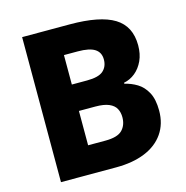

<svg xmlns="http://www.w3.org/2000/svg" viewBox="-105 -813 884 913"><g transform="rotate(-15 336.5 -357.0)"><path d="M318 -714Q467 -714 537 -671Q607 -628 607 -534Q607 -491 592 -458.5Q577 -426 552 -405.5Q527 -385 496 -379V-374Q528 -367 557 -349.5Q586 -332 604.5 -298Q623 -264 623 -208Q623 -143 590.5 -96Q558 -49 498 -24.5Q438 0 356 0H84V-714ZM329 -435Q386 -435 409 -455.5Q432 -476 432 -511Q432 -546 405.5 -563Q379 -580 322 -580H254V-435ZM254 -305V-136H339Q399 -136 422.5 -160Q446 -184 446 -223Q446 -247 436 -265.5Q426 -284 401.5 -294.5Q377 -305 335 -305Z"/></g></svg>

Font: Noto Sans Armenian ExtraBold
Style: Regular
Weight: 800
Version: Version 2.007